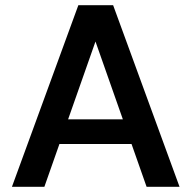

<svg xmlns="http://www.w3.org/2000/svg" viewBox="-20 -720 737 740"><path d="M26 0 282 -700H416L672 0H545L348 -560L151 0ZM140 -165 172 -260H517L549 -165Z"/></svg>

Font: DM Sans 11pt SemiBold
Style: Regular
Weight: 600
Version: Version 4.004;gftools[0.9.30]